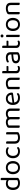

<svg xmlns="http://www.w3.org/2000/svg" viewBox="2947 -3645 712 6646"><g transform="rotate(-90 3303.0 -322.0)"><path d="M470 -76Q470 -56 461.5 -45Q453 -34 435 -23Q415 -10 378 1.5Q341 13 293 13Q239 13 194 -1Q149 -15 116.5 -44.5Q84 -74 66.5 -119.5Q49 -165 49 -229Q49 -294 67 -340.5Q85 -387 115.5 -417Q146 -447 187.5 -461Q229 -475 276 -475Q308 -475 338 -467Q368 -459 390 -447V-648Q395 -650 405.5 -652.5Q416 -655 427 -655Q470 -655 470 -619ZM390 -375Q370 -389 344 -399Q318 -409 284 -409Q253 -409 225.5 -399.5Q198 -390 177 -368.5Q156 -347 143.5 -312Q131 -277 131 -227Q131 -135 175 -94Q219 -53 292 -53Q327 -53 349.5 -60.5Q372 -68 390 -79Z M1051 -231Q1051 -175 1035 -130Q1019 -85 989.5 -53Q960 -21 918 -4Q876 13 824 13Q772 13 730 -4Q688 -21 658 -53Q628 -85 612 -130Q596 -175 596 -231Q596 -287 612.5 -332Q629 -377 659 -409Q689 -441 731 -458Q773 -475 824 -475Q875 -475 917 -458Q959 -441 988.5 -409Q1018 -377 1034.5 -332Q1051 -287 1051 -231ZM824 -409Q756 -409 717 -362Q678 -315 678 -231Q678 -146 716.5 -99.5Q755 -53 824 -53Q893 -53 931 -100Q969 -147 969 -231Q969 -315 930.5 -362Q892 -409 824 -409Z M1389 -408Q1355 -408 1326 -396.5Q1297 -385 1276 -362.5Q1255 -340 1243 -306.5Q1231 -273 1231 -230Q1231 -144 1274 -98.5Q1317 -53 1389 -53Q1431 -53 1459 -64.5Q1487 -76 1509 -91Q1520 -85 1527 -76Q1534 -67 1534 -54Q1534 -40 1523 -28Q1512 -16 1492.5 -7Q1473 2 1446.5 7.5Q1420 13 1389 13Q1337 13 1293 -2Q1249 -17 1217 -47Q1185 -77 1167 -122.5Q1149 -168 1149 -230Q1149 -291 1168 -336.5Q1187 -382 1219 -413Q1251 -444 1294.5 -459.5Q1338 -475 1387 -475Q1418 -475 1444.5 -469.5Q1471 -464 1490 -454Q1509 -444 1519.5 -431.5Q1530 -419 1530 -406Q1530 -394 1523 -385Q1516 -376 1505 -371Q1483 -386 1457 -397Q1431 -408 1389 -408Z M1653 -460Q1658 -462 1668.5 -464.5Q1679 -467 1691 -467Q1733 -467 1733 -430V-173Q1733 -108 1767 -80.5Q1801 -53 1861 -53Q1901 -53 1929 -61.5Q1957 -70 1973 -79V-460Q1978 -462 1988.5 -464.5Q1999 -467 2010 -467Q2053 -467 2053 -430V-82Q2053 -61 2047.5 -48.5Q2042 -36 2021 -24Q1998 -11 1957.5 1Q1917 13 1860 13Q1760 13 1706.5 -31Q1653 -75 1653 -169Z M2789 -314Q2789 -363 2761 -386Q2733 -409 2686 -409Q2621 -409 2570 -363Q2576 -343 2576 -320V-2Q2571 0 2560.5 2.5Q2550 5 2539 5Q2496 5 2496 -31V-314Q2496 -363 2468 -386Q2440 -409 2392 -409Q2360 -409 2331.5 -399Q2303 -389 2283 -376V-2Q2278 0 2268 2.5Q2258 5 2246 5Q2203 5 2203 -31V-372Q2203 -392 2211.5 -405.5Q2220 -419 2241 -433Q2268 -450 2309.5 -462.5Q2351 -475 2393 -475Q2442 -475 2480 -460.5Q2518 -446 2538 -421Q2564 -444 2603 -459.5Q2642 -475 2692 -475Q2773 -475 2821 -436.5Q2869 -398 2869 -318V-2Q2864 0 2853.5 2.5Q2843 5 2832 5Q2789 5 2789 -31V-314Z M3076 -184Q3103 -53 3248 -53Q3290 -53 3324 -67Q3358 -81 3378 -97Q3402 -83 3402 -59Q3402 -45 3389.5 -32Q3377 -19 3355.5 -9Q3334 1 3305.5 7Q3277 13 3244 13Q3128 13 3060.5 -50Q2993 -113 2993 -234Q2993 -291 3009.5 -335.5Q3026 -380 3055.5 -411Q3085 -442 3126 -458.5Q3167 -475 3215 -475Q3260 -475 3298 -460Q3336 -445 3363.5 -417.5Q3391 -390 3406.5 -352.5Q3422 -315 3422 -270Q3422 -248 3412 -238.5Q3402 -229 3384 -227ZM3214 -410Q3153 -410 3113 -367.5Q3073 -325 3071 -246L3346 -284Q3341 -339 3307.5 -374.5Q3274 -410 3214 -410Z M3858 -301Q3858 -357 3826.5 -383Q3795 -409 3742 -409Q3702 -409 3671 -399Q3640 -389 3618 -376V-2Q3613 0 3603 2.5Q3593 5 3581 5Q3538 5 3538 -31V-372Q3538 -393 3546.5 -406.5Q3555 -420 3576 -433Q3602 -449 3645 -462Q3688 -475 3742 -475Q3833 -475 3885.5 -434Q3938 -393 3938 -305V-2Q3933 0 3922.5 2.5Q3912 5 3901 5Q3858 5 3858 -31V-301Z M4246 13Q4176 13 4132.5 -18Q4089 -49 4089 -121V-596Q4094 -598 4104.5 -600.5Q4115 -603 4127 -603Q4169 -603 4169 -567V-452H4333Q4336 -447 4339 -438.5Q4342 -430 4342 -420Q4342 -386 4312 -386H4169V-126Q4169 -86 4191.5 -69.5Q4214 -53 4255 -53Q4272 -53 4293 -59Q4314 -65 4328 -73Q4334 -67 4339 -58Q4344 -49 4344 -37Q4344 -15 4318 -1Q4292 13 4246 13Z M4631 -52Q4673 -52 4700.5 -60.5Q4728 -69 4740 -77V-222L4616 -209Q4564 -204 4539 -185.5Q4514 -167 4514 -131Q4514 -93 4543 -72.5Q4572 -52 4631 -52ZM4630 -475Q4717 -475 4768 -436Q4819 -397 4819 -313V-76Q4819 -54 4810.5 -42.5Q4802 -31 4785 -21Q4761 -7 4721.5 3.5Q4682 14 4631 14Q4537 14 4485.5 -23Q4434 -60 4434 -130Q4434 -196 4477 -229.5Q4520 -263 4598 -271L4740 -285V-313Q4740 -363 4710 -386Q4680 -409 4629 -409Q4587 -409 4550 -397Q4513 -385 4484 -370Q4476 -377 4469.5 -386Q4463 -395 4463 -406Q4463 -420 4470 -429Q4477 -438 4492 -446Q4519 -460 4554 -467.5Q4589 -475 4630 -475Z M5123 13Q5053 13 5009.5 -18Q4966 -49 4966 -121V-596Q4971 -598 4981.5 -600.5Q4992 -603 5004 -603Q5046 -603 5046 -567V-452H5210Q5213 -447 5216 -438.5Q5219 -430 5219 -420Q5219 -386 5189 -386H5046V-126Q5046 -86 5068.5 -69.5Q5091 -53 5132 -53Q5149 -53 5170 -59Q5191 -65 5205 -73Q5211 -67 5216 -58Q5221 -49 5221 -37Q5221 -15 5195 -1Q5169 13 5123 13Z M5422 -2Q5417 0 5407 2.5Q5397 5 5385 5Q5342 5 5342 -31V-460Q5347 -462 5357.5 -464.5Q5368 -467 5380 -467Q5422 -467 5422 -430ZM5330 -608Q5330 -629 5344.5 -643.5Q5359 -658 5382 -658Q5405 -658 5419 -643.5Q5433 -629 5433 -608Q5433 -587 5419 -572.5Q5405 -558 5382 -558Q5359 -558 5344.5 -572.5Q5330 -587 5330 -608Z M6007 -231Q6007 -175 5991 -130Q5975 -85 5945.5 -53Q5916 -21 5874 -4Q5832 13 5780 13Q5728 13 5686 -4Q5644 -21 5614 -53Q5584 -85 5568 -130Q5552 -175 5552 -231Q5552 -287 5568.5 -332Q5585 -377 5615 -409Q5645 -441 5687 -458Q5729 -475 5780 -475Q5831 -475 5873 -458Q5915 -441 5944.5 -409Q5974 -377 5990.5 -332Q6007 -287 6007 -231ZM5780 -409Q5712 -409 5673 -362Q5634 -315 5634 -231Q5634 -146 5672.5 -99.5Q5711 -53 5780 -53Q5849 -53 5887 -100Q5925 -147 5925 -231Q5925 -315 5886.5 -362Q5848 -409 5780 -409Z M6451 -301Q6451 -357 6419.5 -383Q6388 -409 6335 -409Q6295 -409 6264 -399Q6233 -389 6211 -376V-2Q6206 0 6196 2.5Q6186 5 6174 5Q6131 5 6131 -31V-372Q6131 -393 6139.5 -406.5Q6148 -420 6169 -433Q6195 -449 6238 -462Q6281 -475 6335 -475Q6426 -475 6478.5 -434Q6531 -393 6531 -305V-2Q6526 0 6515.5 2.5Q6505 5 6494 5Q6451 5 6451 -31V-301Z"/></g></svg>

Font: Baloo Bhai 2
Style: Regular
Weight: 400
Designer: Supriya Tembe, Noopur Datye and Ek Type
Foundry: Ek Type
Version: Version 1.640;PS 1.000;hotconv 16.6.51;makeotf.lib2.5.65220;